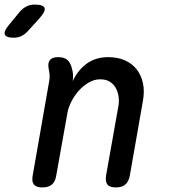

<svg xmlns="http://www.w3.org/2000/svg" viewBox="-128 -810 748 840"><path d="M127 -560Q153 -560 167 -547.5Q181 -535 187 -509Q191 -496 191.5 -482Q192 -468 190 -455Q213 -504 252 -532Q291 -560 345 -560Q387 -560 418.5 -546Q450 -532 470 -506.5Q490 -481 497.5 -445.5Q505 -410 497 -367L440 -42Q435 -15 420 -2.5Q405 10 379 10Q352 10 342 -2.5Q332 -15 336 -42L389 -340Q394 -364 391 -386Q388 -408 378.5 -425Q369 -442 352.5 -452.5Q336 -463 310 -463Q284 -463 259.5 -448.5Q235 -434 216 -412.5Q197 -391 184 -365Q171 -339 167 -316L118 -42Q114 -15 99 -2.5Q84 10 57 10Q31 10 20.5 -2.5Q10 -15 15 -42L87 -454Q90 -468 89 -481.5Q88 -495 85 -509Q80 -535 90.5 -547.5Q101 -560 127 -560ZM-88 -702 -42 -758Q-28 -774 -12 -782Q4 -790 23 -790Q62 -790 67 -775Q72 -760 43 -728L-7 -673Q-20 -659 -35 -652Q-50 -645 -67 -645Q-102 -645 -107 -659.5Q-112 -674 -88 -702Z"/></svg>

Font: Maple Mono Medium
Style: Italic
Weight: 500
Italic angle: -10°
Monospace: yes
Designer: subframe7536
Version: Version 7.000